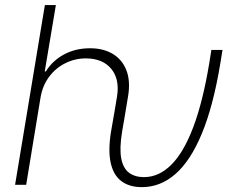

<svg xmlns="http://www.w3.org/2000/svg" viewBox="-20 -748 960 777"><path d="M41 0 161.6 -727.5H206.1L161.1 -459H165.5Q192.4 -502.4 239 -527.6Q285.6 -552.7 344.2 -552.7Q398.9 -552.7 437 -529.5Q475.1 -506.3 491.7 -463.1Q508.3 -419.9 498.5 -359.9L480.5 -251.5H436L453.6 -357.4Q464.8 -427.2 430.4 -469.2Q396 -511.2 328.1 -511.7Q282.7 -511.7 243.7 -491.9Q204.6 -472.2 178.2 -436.5Q151.9 -400.9 144 -353L85.9 0ZM554.2 9.3Q503.4 9.3 471.2 -14.9Q439 -39.1 428 -88.9Q417 -138.7 429.2 -214.8L442.9 -293.5H487.3L474.1 -214.8Q462.9 -147 470.7 -106.7Q478.5 -66.4 502.4 -48.8Q526.4 -31.2 562.5 -31.2Q622.6 -31.2 672.6 -80.6Q722.7 -129.9 761.7 -232.4Q800.8 -335 827.1 -493.7L835.4 -545.9H880.4L871.1 -488.3Q842.8 -318.4 797.1 -208Q751.5 -97.7 690.4 -44.2Q629.4 9.3 554.2 9.3Z"/></svg>

Font: Inter 17pt ExtraLight
Style: Italic
Weight: 250
Italic angle: -9.3988°
Version: Version 4.001;git-66647c0bb